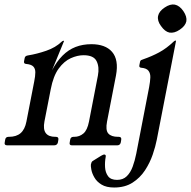

<svg xmlns="http://www.w3.org/2000/svg" viewBox="-47 -648 851 856"><path d="M-14.5 0Q-29 0 -26 -13L-24 -25Q-22 -38 -9 -38H-7Q26 -38 45 -54.5Q64 -71 70.8 -106L105.5 -284.5Q110.5 -309.2 110.5 -325.6Q110.5 -342 101.4 -351.5Q92.2 -361 69 -363Q58.2 -364 60.2 -375L63.2 -390Q65.2 -399.2 78 -401Q117 -407.2 158.9 -421.6Q200.8 -436 227.5 -461.8Q232.5 -466.2 235.5 -466.2H236.5Q238.5 -466.2 238.5 -465L185 -334.8Q206 -374.2 232 -400.2Q258 -426.2 289.9 -438.6Q321.8 -451 361 -451Q391 -451 414.2 -442.6Q437.5 -434.2 452.6 -416.8Q467.8 -399.2 472.2 -373.1Q476.8 -347 470 -311L430.2 -106Q422.8 -67.5 435.9 -52.8Q449 -38 479.2 -38H482.5Q495.5 -38 493.5 -25L491.5 -13Q488.5 0 475.5 0H273.8Q260.8 0 263.8 -13L265.8 -25Q267.8 -38 280.8 -38H284.5Q307.2 -38 324.8 -52.8Q342.2 -67.5 349.8 -106L389.5 -311Q396.8 -349.2 383.6 -375.5Q370.5 -401.8 325.5 -401.8Q298.2 -401.8 268.5 -388.5Q238.8 -375.2 214.6 -342.2Q190.5 -309.2 179.2 -250L151.2 -106.8Q144.5 -71.8 156.9 -54.9Q169.2 -38 199.5 -38H202.2Q215.2 -38 213.2 -25L211.2 -13Q208.2 0 193.8 0ZM652 -25Q646.2 4.8 633.8 41.4Q621.2 78 599.4 111.4Q577.5 144.8 543.8 166.4Q510 188 461.8 188Q427 188 405.6 174.9Q384.2 161.8 373.8 143.2Q363.2 124.8 360.2 108.1Q357.2 91.5 358.2 85.5Q359.2 80.5 361.2 75.6Q363.2 70.8 370 67.5L403.2 46.8Q414 40.8 417 40.8Q427 40.8 424 52.8Q420 74.5 421.4 97.8Q422.8 121 434.8 137.5Q446.8 154 474.8 154Q501.5 154 518.1 137.8Q534.8 121.5 544.5 95Q554.2 68.5 560.5 37L617.8 -259Q622.5 -284 623.2 -302.2Q624 -320.5 615.2 -332.2Q606.5 -344 582.5 -346Q571.8 -347 574.5 -358L577.5 -373Q578.5 -378 582.4 -380.1Q586.2 -382.2 592.5 -384Q630 -397 662.5 -414.5Q695 -432 727.5 -462.8Q732.2 -467 735 -467H736Q738 -467 737.8 -465.8ZM732.2 -627.5Q754 -623 770.8 -598Q787.2 -573.8 783.8 -553Q779.2 -532 754.2 -515.5Q730 -499 708.2 -502.8Q688.5 -506.8 670.8 -532Q653.5 -555.2 657.8 -577Q662.2 -598 687.2 -614.5Q711.5 -631 732.2 -627.5Z"/></svg>

Font: Young Serif Light
Style: Italic
Weight: 300
Italic angle: -10.979°
Designer: Bastien Sozeau
Foundry: NBR — Bastien Sozeau
Version: Version 5.001